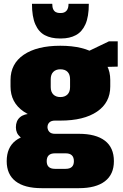

<svg xmlns="http://www.w3.org/2000/svg" viewBox="-20 -791 640 1003"><path d="M295 -161Q173 -161 104 -208Q35 -255 35 -339V-373Q35 -458 104 -505Q173 -552 295 -552Q418 -552 487 -505Q556 -458 556 -373V-339Q556 -255 487 -208Q418 -161 295 -161ZM198 192Q108 192 61.5 156Q15 120 15 51Q15 -20 61 -56Q107 -92 197 -92H392Q481 -92 528 -56Q575 -20 575 51Q575 120 528 156Q481 192 392 192ZM323 91Q366 91 366 51Q366 10 323 10H267Q224 10 224 51Q224 91 267 91ZM145 -56Q108 -56 85.5 -75.5Q63 -95 63 -126Q63 -160 84.5 -178.5Q106 -197 146 -197H295V-161H267Q248 -161 238 -151.5Q228 -142 228 -126Q229 -111 238.5 -101.5Q248 -92 267 -92H295V-56ZM295 -284Q319 -284 332.5 -297.5Q346 -311 346 -336V-377Q346 -402 333 -415.5Q320 -429 295 -429Q272 -429 258.5 -415.5Q245 -402 245 -377V-336Q245 -311 258.5 -297.5Q272 -284 295 -284ZM399 -503 549 -575H595V-443L399 -438ZM292 -590Q247 -590 214.5 -607Q182 -624 164.5 -664Q147 -704 147 -771H253Q253 -753 258 -742.5Q263 -732 272 -727.5Q281 -723 292 -723H298Q317 -723 327.5 -735Q338 -747 338 -771H444Q444 -704 426.5 -664.5Q409 -625 376.5 -607.5Q344 -590 299 -590Z"/></svg>

Font: Pathway Extreme Condensed Black
Style: Regular
Weight: 900
Width: 3
Version: Version 1.001;gftools[0.9.26]